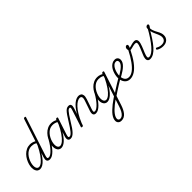

<svg xmlns="http://www.w3.org/2000/svg" viewBox="51 -2320 4144 4144"><g transform="rotate(-45 2123.5 -248.0)"><path d="M157 17Q124 17 98.5 -1Q73 -19 59 -52.5Q45 -86 45 -131Q45 -177 59.5 -229.5Q74 -282 102 -333.5Q130 -385 170.5 -427Q211 -469 263 -494Q315 -519 377 -519Q408 -519 443 -509.5Q478 -500 508 -482L676 -994Q680 -1006 686.5 -1010.5Q693 -1015 707 -1015Q724 -1015 729.5 -1008Q735 -1001 730 -989L444 -117Q429 -71 433 -51Q437 -31 468 -31Q477 -31 480.5 -23.5Q484 -16 482.5 -7Q481 2 474 9.5Q467 17 455 17Q426 17 408 7Q390 -3 383 -20.5Q376 -38 378 -62.5Q380 -87 389 -116L420 -213Q373 -134 327.5 -83Q282 -32 239.5 -7.5Q197 17 157 17ZM171 -33Q210 -33 259.5 -72.5Q309 -112 365 -191Q421 -270 478 -387L494 -437Q456 -458 425.5 -463.5Q395 -469 369 -469Q320 -469 278 -447.5Q236 -426 203.5 -390Q171 -354 148 -309.5Q125 -265 113 -220Q101 -175 101 -136Q101 -106 109 -82.5Q117 -59 132.5 -46Q148 -33 171 -33Z M454 17Q443 17 438 9.5Q433 2 434.5 -7Q436 -16 444.5 -23.5Q453 -31 468 -31Q493 -31 525 -51Q557 -71 592.5 -108Q628 -145 664.5 -195.5Q701 -246 735 -307Q740 -316 749 -315Q758 -314 764 -307.5Q770 -301 765 -292Q728 -222 689 -165Q650 -108 610 -67.5Q570 -27 531 -5Q492 17 454 17Z M802 17Q769 17 743.5 -1Q718 -19 704 -52.5Q690 -86 690 -131Q690 -175 704.5 -227.5Q719 -280 746.5 -331.5Q774 -383 814.5 -425.5Q855 -468 907 -493.5Q959 -519 1022 -519Q1058 -519 1098 -507Q1138 -495 1170 -472L1156 -428Q1113 -454 1078 -461.5Q1043 -469 1013 -469Q964 -469 922.5 -447.5Q881 -426 848.5 -390Q816 -354 793 -309.5Q770 -265 758 -220Q746 -175 746 -136Q746 -106 754 -82.5Q762 -59 777.5 -46Q793 -33 816 -33Q856 -33 906.5 -75Q957 -117 1014.5 -200Q1072 -283 1130 -407L1148 -369Q1085 -236 1025 -150.5Q965 -65 909 -24Q853 17 802 17ZM1089 17Q1062 17 1046.5 7Q1031 -3 1024.5 -20.5Q1018 -38 1020 -62.5Q1022 -87 1032 -116L1155 -494Q1160 -506 1166.5 -510.5Q1173 -515 1186 -515Q1204 -515 1209 -508Q1214 -501 1210 -489L1087 -117Q1072 -71 1074.5 -51Q1077 -31 1102 -31Q1112 -31 1116.5 -23.5Q1121 -16 1119.5 -7Q1118 2 1110.5 9.5Q1103 17 1089 17Z M1089 17Q1078 17 1074 9.5Q1070 2 1072.5 -7Q1075 -16 1083 -23.5Q1091 -31 1103 -31Q1121 -31 1142 -46Q1163 -61 1188 -91Q1213 -121 1242.5 -165Q1272 -209 1308 -267Q1358 -349 1393 -399Q1428 -449 1454 -475Q1480 -501 1503 -510Q1526 -519 1551 -519Q1561 -519 1563 -511.5Q1565 -504 1561.5 -495Q1558 -486 1552 -478.5Q1546 -471 1540 -471Q1525 -471 1510.5 -464.5Q1496 -458 1476.5 -436.5Q1457 -415 1426.5 -371Q1396 -327 1350 -252Q1305 -176 1268.5 -124Q1232 -72 1201.5 -41.5Q1171 -11 1144 3Q1117 17 1089 17Z M1860 17Q1834 17 1817.5 7Q1801 -3 1795 -20.5Q1789 -38 1791 -62.5Q1793 -87 1803 -116L1881 -344Q1895 -386 1896 -413.5Q1897 -441 1883.5 -455Q1870 -469 1842 -469Q1811 -469 1769.5 -446.5Q1728 -424 1681.5 -375Q1635 -326 1586 -246.5Q1537 -167 1490 -53L1474 -4Q1471 6 1464.5 10.5Q1458 15 1443 15Q1431 15 1423.5 10Q1416 5 1419 -6L1549 -407Q1559 -439 1557 -455Q1555 -471 1537 -471Q1527 -471 1523 -478.5Q1519 -486 1521 -495Q1523 -504 1530.5 -511.5Q1538 -519 1550 -519Q1575 -519 1589.5 -510Q1604 -501 1609.5 -484.5Q1615 -468 1613 -445.5Q1611 -423 1602 -396L1559 -264Q1598 -334 1638 -382.5Q1678 -431 1716 -461.5Q1754 -492 1789.5 -505.5Q1825 -519 1855 -519Q1893 -519 1918.5 -500.5Q1944 -482 1949.5 -442.5Q1955 -403 1934 -340L1858 -117Q1842 -71 1845 -51Q1848 -31 1874 -31Q1884 -31 1888 -23.5Q1892 -16 1890.5 -7Q1889 2 1881.5 9.5Q1874 17 1860 17Z M1860 17Q1849 17 1844 9.5Q1839 2 1840.5 -7Q1842 -16 1850.5 -23.5Q1859 -31 1874 -31Q1899 -31 1931 -51Q1963 -71 1998.5 -108Q2034 -145 2070.5 -195.5Q2107 -246 2141 -307Q2146 -316 2155 -315Q2164 -314 2170 -307.5Q2176 -301 2171 -292Q2134 -222 2095 -165Q2056 -108 2016 -67.5Q1976 -27 1937 -5Q1898 17 1860 17Z M2139 519Q2090 519 2063.5 492.5Q2037 466 2037 426Q2037 392 2051 357Q2065 322 2092 286Q2119 250 2159 212.5Q2199 175 2249 134Q2274 116 2298 98.5Q2322 81 2345 64Q2368 47 2392 32L2472 -214Q2425 -134 2379 -83Q2333 -32 2290.5 -7.5Q2248 17 2208 17Q2175 17 2149.5 -1Q2124 -19 2110 -52.5Q2096 -86 2096 -131Q2096 -177 2110.5 -229.5Q2125 -282 2153 -333.5Q2181 -385 2221 -427Q2261 -469 2313.5 -494Q2366 -519 2428 -519Q2449 -519 2472 -515Q2495 -511 2517 -502.5Q2539 -494 2559 -482L2564 -498Q2568 -507 2574.5 -511Q2581 -515 2593 -515Q2612 -515 2616.5 -507.5Q2621 -500 2617 -488L2369 275Q2351 329 2329 373Q2307 417 2279.5 450Q2252 483 2217 501Q2182 519 2139 519ZM2147 470Q2184 470 2215.5 444Q2247 418 2272 372Q2297 326 2316 267L2369 104Q2353 115 2338 126.5Q2323 138 2307 149.5Q2291 161 2275 174Q2228 212 2194 246Q2160 280 2138 310.5Q2116 341 2105 367.5Q2094 394 2094 418Q2094 433 2100 444.5Q2106 456 2117.5 463Q2129 470 2147 470ZM2222 -33Q2261 -33 2310.5 -72.5Q2360 -112 2415.5 -190.5Q2471 -269 2528 -386L2545 -438Q2507 -458 2476.5 -463.5Q2446 -469 2419 -469Q2370 -469 2328.5 -447.5Q2287 -426 2254.5 -390Q2222 -354 2199 -309.5Q2176 -265 2164 -220Q2152 -175 2152 -136Q2152 -106 2160 -82.5Q2168 -59 2183.5 -46Q2199 -33 2222 -33Z M2757 -140Q2699 -106 2639 -68.5Q2579 -31 2521 6.5Q2463 44 2411 81Q2405 86 2400 81.5Q2395 77 2393.5 67.5Q2392 58 2396 47Q2400 36 2412 27Q2464 -10 2520.5 -47Q2577 -84 2635.5 -119.5Q2694 -155 2751 -189Q2757 -193 2761.5 -187.5Q2766 -182 2768 -173Q2770 -164 2767.5 -154.5Q2765 -145 2757 -140Z M2743 -180Q2778 -198 2821.5 -224Q2865 -250 2905.5 -280.5Q2946 -311 2973 -345.5Q3000 -380 3000 -416Q3000 -439 2988.5 -454.5Q2977 -470 2952 -470Q2941 -470 2936.5 -477Q2932 -484 2933 -494Q2934 -504 2941.5 -511.5Q2949 -519 2961 -519Q2991 -519 3011.5 -507Q3032 -495 3043.5 -474Q3055 -453 3055 -424Q3055 -386 3035 -351Q3015 -316 2982 -285Q2949 -254 2909.5 -227Q2870 -200 2831 -178Q2792 -156 2759 -138Z M2907 17Q2872 17 2844 6Q2816 -5 2795 -25Q2774 -45 2760 -71.5Q2746 -98 2739 -130Q2732 -162 2732 -197Q2732 -234 2741 -277.5Q2750 -321 2768 -364Q2786 -407 2813.5 -441.5Q2841 -476 2878.5 -497.5Q2916 -519 2963 -519Q2974 -519 2978.5 -511.5Q2983 -504 2981 -494Q2979 -484 2971.5 -477Q2964 -470 2951 -470Q2910 -470 2879 -441.5Q2848 -413 2827.5 -369.5Q2807 -326 2797 -280Q2787 -234 2787 -197Q2787 -164 2794.5 -134.5Q2802 -105 2817.5 -81.5Q2833 -58 2858 -45Q2883 -32 2918 -32Q2979 -32 3044.5 -80.5Q3110 -129 3179 -224.5Q3248 -320 3319 -460Q3322 -466 3330 -466.5Q3338 -467 3345.5 -462.5Q3353 -458 3357 -451Q3361 -444 3357 -435Q3283 -284 3208 -183.5Q3133 -83 3057.5 -33Q2982 17 2907 17Z M3518 17Q3489 17 3472 5.5Q3455 -6 3448 -25Q3441 -44 3443 -67.5Q3445 -91 3452 -115Q3459 -135 3471.5 -166Q3484 -197 3500 -233.5Q3516 -270 3530.5 -306.5Q3545 -343 3554 -374Q3566 -416 3558 -434.5Q3550 -453 3521 -453Q3492 -453 3460.5 -445.5Q3429 -438 3400.5 -430.5Q3372 -423 3350 -423Q3339 -423 3330 -431Q3321 -439 3316 -454Q3311 -469 3310 -491Q3310 -510 3316.5 -525Q3323 -540 3335 -549Q3347 -558 3364 -558Q3376 -558 3383.5 -549Q3391 -540 3391 -526Q3391 -517 3387.5 -503.5Q3384 -490 3372 -469Q3390 -471 3410 -477Q3430 -483 3451.5 -489Q3473 -495 3495.5 -499.5Q3518 -504 3540 -504Q3571 -504 3589.5 -489.5Q3608 -475 3612.5 -445.5Q3617 -416 3605 -372Q3597 -342 3583 -304.5Q3569 -267 3553 -229.5Q3537 -192 3524 -160.5Q3511 -129 3506 -109Q3495 -71 3499 -51Q3503 -31 3531 -31Q3541 -31 3544.5 -23.5Q3548 -16 3546.5 -7Q3545 2 3538 9.5Q3531 17 3518 17Z M3518 17Q3507 17 3503 9.5Q3499 2 3501 -7Q3503 -16 3511 -23.5Q3519 -31 3532 -31Q3572 -31 3619.5 -63.5Q3667 -96 3719.5 -157Q3772 -218 3829 -302.5Q3886 -387 3945 -493Q3953 -505 3962 -503Q3971 -501 3976.5 -491Q3982 -481 3975 -469Q3914 -356 3855 -266.5Q3796 -177 3740 -113.5Q3684 -50 3628.5 -16.5Q3573 17 3518 17Z M3910 19Q3867 19 3828 7Q3789 -5 3763 -23Q3754 -32 3754 -41Q3754 -50 3761 -57Q3770 -66 3776.5 -66Q3783 -66 3794 -59Q3821 -43 3849.5 -35Q3878 -27 3910 -27Q3969 -27 4001 -57.5Q4033 -88 4033 -140Q4033 -165 4026 -189.5Q4019 -214 4008 -239.5Q3997 -265 3984.5 -292Q3972 -319 3960.5 -348Q3949 -377 3942 -410.5Q3935 -444 3935 -481Q3935 -520 3953.5 -536.5Q3972 -553 3991 -553Q4004 -553 4011 -546Q4018 -539 4018 -528Q4018 -514 4007 -496Q3996 -478 3979 -457Q3982 -423 3991 -394.5Q4000 -366 4012.5 -341Q4025 -316 4038 -292.5Q4051 -269 4062.5 -245Q4074 -221 4081 -195.5Q4088 -170 4088 -139Q4088 -68 4040.5 -24.5Q3993 19 3910 19Z"/></g></svg>

Font: Playwrite US Trad ExtraLight
Style: Regular
Weight: 250
Designer: Veronika Burian, José Scaglione
Foundry: TypeTogether
Version: Version 1.003